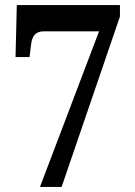

<svg xmlns="http://www.w3.org/2000/svg" viewBox="-20 -734 529 754"><path d="M137 0H222L451 -669V-714H46L41 -510H96L102 -559C106 -594 121 -611 152 -611H369Z"/></svg>

Font: Noto Serif Devanagari Condensed
Style: Bold
Weight: 700
Width: 3
Designer: Universal Thirst, Indian Type Foundry and the Monotype Design Team
Foundry: Monotype Imaging Inc.
Version: Version 2.004